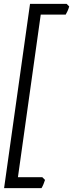

<svg xmlns="http://www.w3.org/2000/svg" viewBox="-20 -801 375 985"><path d="M322 -781H134L1 164H193C200 153 207 135 211 122L197 108H72L189 -726H317C322 -734 331 -752 335 -768Z"/></svg>

Font: Oxford Ugaritic Clay
Style: Regular
Weight: 400
Designer: Jacob Thomas
Foundry: Bengal Creative Media Limited
Version: Version 1.000